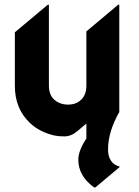

<svg xmlns="http://www.w3.org/2000/svg" viewBox="-20 -577 597 826"><path d="M351.6 19V-45.4L312 -12.2Q285.6 9.8 256.8 9.8Q231.4 9.8 213.9 5.9Q149.9 -8.8 107.9 -48.8Q43.9 -109.9 43.9 -208.5V-438L185.5 -556.6H190.4V-208.5Q190.4 -168.5 214.4 -147.5Q238.3 -127 272.5 -127Q307.6 -127 328.6 -147.5Q351.6 -168.9 351.6 -208.5V-441.9L488.3 -556.6H493.2V-95.2Q444.8 -9.8 444.8 65.9Q444.8 126 496.1 140.6L390.1 229.5H385.3Q316.9 180.7 316.9 109.9Q316.9 71.3 351.6 19Z"/></svg>

Font: Gothica
Style: Bold
Weight: 700
Designer: Wojciech Kalinowski "wmk69" (wmk69@o2.pl)
Foundry: Wojciech Kalinowski "wmk69" (wmk69@o2.pl)
Version: Version 2.1.0; 2021-05-14